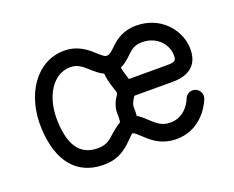

<svg xmlns="http://www.w3.org/2000/svg" viewBox="-88 -652 973 799"><g transform="rotate(-20 398.5 -252.0)"><path d="M668 -144C656.7 -115.2 626.5 -72.3 571.8 -72.3C537.6 -72.3 518.1 -86.4 496.6 -106.4C479 -122.1 465.3 -136.7 447.8 -146.5C449.2 -157.7 449.2 -168.9 448.7 -178.7C447.3 -200.7 458 -212.9 466.8 -228.5H638.7C706.5 -228.5 758.8 -259.8 752.4 -344.2C746.6 -419.9 680.7 -500.5 573.7 -500.5C514.2 -500.5 481.4 -473.6 459.5 -453.1C437.5 -432.1 430.7 -424.3 415 -424.3C407.2 -424.3 397.5 -433.1 376 -452.1C351.1 -475.1 314 -504.9 256.3 -504.9C132.8 -504.9 50.8 -383.3 57.6 -232.4C64.5 -80.6 134.8 -4.4 245.6 -2C305.7 0 341.3 -24.9 367.2 -47.9C394.5 -73.2 401.9 -84 406.2 -84C414.6 -84 422.4 -74.7 446.8 -52.7C472.7 -28.3 510.3 1 571.8 1C670.4 1 720.2 -76.2 736.3 -116.7C737.8 -120.6 738.8 -125.5 738.8 -130.4C738.8 -150.4 722.2 -167 702.1 -167C686.5 -167 673.3 -157.7 668 -144ZM130.9 -235.4C126 -349.6 181.2 -431.6 256.3 -431.6C286.6 -431.6 305.2 -417.5 327.1 -397.5C346.2 -380.4 362.8 -365.7 380.9 -357.9C383.8 -315.4 403.3 -274.4 403.3 -263.7C403.3 -255.9 372.1 -229.5 375.5 -174.8C376.5 -161.1 373.5 -145.5 373.5 -145.5L373 -145C352.5 -132.8 331.1 -114.3 317.4 -101.6C299.3 -85.4 280.3 -74.2 247.6 -75.2C178.2 -76.7 135.7 -121.6 130.9 -235.4ZM454.6 -358.4C475.6 -367.2 491.2 -382.3 509.3 -399.4C528.3 -417 542.5 -427.2 573.7 -427.2C638.7 -427.2 676.3 -378.9 679.2 -338.4C681.6 -307.1 675.3 -301.8 638.7 -301.8H469.7C464.4 -320.8 456.5 -341.3 454.6 -358.4Z"/></g></svg>

Font: Velvelyne
Style: Regular
Weight: 400
Designer: Manon Van der Borght et Mariel Nils
Foundry: Velvetyne
Version: Version 1.070;Glyphs 3.3.1 (3343)